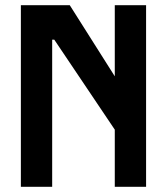

<svg xmlns="http://www.w3.org/2000/svg" viewBox="-20 -716 640 736"><path d="M420 -696V-423.5L247.5 -696H60V0H180V-564H188L420 -219V0H540V-696Z"/></svg>

Font: Kode Mono
Style: Regular
Weight: 400
Monospace: yes
Designer: Isa Ozler
Foundry: Kadena LLC
Version: Version 1.000;gftools[0.9.28]